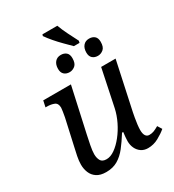

<svg xmlns="http://www.w3.org/2000/svg" viewBox="-207 -989 1014 1117"><g transform="rotate(-30 299.5 -430.5)"><path d="M378 -720Q357 -741 333.5 -764.5Q310 -788 288.5 -813Q267 -838 251 -861L254 -871H354Q365 -840 384 -802Q403 -764 419 -733L416 -720ZM282 -601Q260 -601 246 -613.5Q232 -626 232 -651Q232 -680 246.5 -697Q261 -714 286 -714Q308 -714 322 -702Q336 -690 336 -664Q336 -629 319 -615Q302 -601 282 -601ZM472 -601Q450 -601 436 -613.5Q422 -626 422 -651Q422 -680 436.5 -697Q451 -714 476 -714Q498 -714 512 -702Q526 -690 526 -664Q526 -629 509 -615Q492 -601 472 -601ZM456 10Q430 10 411 -3Q392 -16 382 -37.5Q372 -59 372 -85Q372 -96 373.5 -112Q375 -128 377 -144H369Q341 -99 314 -64.5Q287 -30 254 -10.5Q221 9 176 9Q137 9 113.5 -6.5Q90 -22 79.5 -47.5Q69 -73 69 -102Q69 -127 75 -157Q81 -187 87 -212L126 -387Q129 -401 132 -422Q135 -443 135 -447Q135 -477 114.5 -485.5Q94 -494 65 -494H57L66 -536H252L186 -237Q180 -210 173 -174Q166 -138 166 -116Q166 -91 176 -73Q186 -55 215 -55Q242 -55 271 -75.5Q300 -96 327 -130Q354 -164 374 -205Q394 -246 403 -287L455 -536H552L483 -215Q481 -204 477 -183Q473 -162 470.5 -140Q468 -118 468 -104Q468 -79 476.5 -66Q485 -53 501 -53Q518 -53 532 -58.5Q546 -64 565 -75L583 -46Q561 -27 527.5 -8.5Q494 10 456 10Z"/></g></svg>

Font: Noto Serif
Style: Italic
Weight: 400
Italic angle: -12°
Designer: Monotype Design Team
Foundry: Monotype Imaging Inc.
Version: Version 2.013